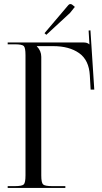

<svg xmlns="http://www.w3.org/2000/svg" viewBox="-20 -929 506 949"><path d="M209 -757 200 -765 318 -904Q322 -909 328 -909Q333 -909 338 -905L350 -895L326 -865ZM18 0V-9H53Q89 -9 97.5 -17.5Q106 -26 106 -62V-657Q106 -693 97.5 -701.5Q89 -710 53 -710H18V-719H394Q412 -719 421 -710H422L418 -778L427 -779L446 -486H428L424 -556Q420 -632 371 -666.5Q322 -701 243 -701H162V-700Q184 -678 184 -648V-62Q184 -26 193 -17.5Q202 -9 238 -9H303V0Z"/></svg>

Font: FoglihtenNo06
Style: Regular
Weight: 500
Designer: gluk (gluksza@wp.pl)
Foundry: gluk (gluksza@wp.pl)
Version: Version 0.76